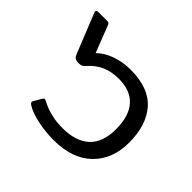

<svg xmlns="http://www.w3.org/2000/svg" viewBox="-141 -731 911 911"><g transform="rotate(45 314.5 -275.0)"><path d="M133 -24Q118 -32 118 -40Q118 -44 121 -48L142 -84Q148 -94 152 -94Q155 -94 165 -89Q229 -55 308 -55Q399 -55 446 -99Q493 -143 493 -231Q493 -319 452.5 -364.5Q412 -410 333 -410Q241 -410 185 -348Q175 -336 167.5 -331.5Q160 -327 145 -327Q130 -327 122 -332Q114 -337 109 -350L29 -549Q27 -553 27 -556Q27 -560 30.5 -562.5Q34 -565 41 -565H97Q106 -565 109.5 -563Q113 -561 116 -554L169 -418Q199 -448 245 -464Q291 -480 343 -480Q465 -480 523.5 -413.5Q582 -347 582 -230Q582 -119 513.5 -52Q445 15 320 15Q263 15 211 3.5Q159 -8 133 -24Z"/></g></svg>

Font: Mitr Light
Style: Regular
Weight: 300
Designer: Thanarat Vachiruckul
Foundry: Cadson Demak
Version: Version 1.003